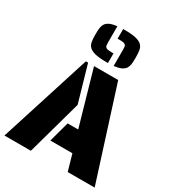

<svg xmlns="http://www.w3.org/2000/svg" viewBox="-230 -1126 1147 1259"><g transform="rotate(30 343.5 -497.0)"><path d="M221 -688H238L317 -414L202 0H2ZM446 -122H279L321 -276H401L283 -688H466L685 0H481ZM394 -872Q394 -889 393 -897.5Q392 -906 387 -911Q382 -916 371 -919Q357 -921 339 -921H327V-994H339Q393 -994 424 -986.5Q455 -979 470 -964Q484 -950 488 -929Q492 -908 492 -872Q492 -841 489.5 -822.5Q487 -804 478 -790Q468 -775 448 -766Q428 -757 394 -753ZM209 -781Q195 -795 191 -816Q187 -837 187 -872Q187 -903 189.5 -921.5Q192 -940 201 -954Q211 -969 231 -978Q251 -987 285 -991V-872Q285 -855 286 -847Q287 -839 292 -834Q297 -828 308 -826Q322 -824 339 -824H352V-751H339Q286 -751 255 -758.5Q224 -766 209 -781Z"/></g></svg>

Font: Saira Stencil
Style: Regular
Weight: 400
Designer: Hector Gatti with collaboration of the Omnibus-Type team
Foundry: Omnibus-Type
Version: Version 1.003